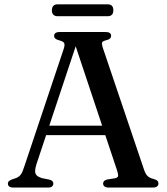

<svg xmlns="http://www.w3.org/2000/svg" viewBox="-20 -844 752 864"><path d="M172.5 -278.5H470.5L474 -236H168ZM220 -18Q220 -10 214.2 -5Q208.5 0 195.5 0H40.5Q27.5 0 21.5 -4.8Q15.5 -9.5 15.5 -17.5Q15.5 -24 19.2 -28Q23 -32 33.5 -36.5L53 -43Q67 -49 74.5 -59.8Q82 -70.5 90.5 -98L266.5 -623.5Q272.5 -641.5 269 -649.5Q265.5 -657.5 248 -662Q234.5 -665.5 229 -670.5Q223.5 -675.5 223.5 -682.5Q223.5 -691 229.8 -695.5Q236 -700 248.5 -700H455Q468 -700 474 -695.5Q480 -691 480 -683Q480 -675.5 474.8 -670.5Q469.5 -665.5 456.5 -662.5Q442 -659 439.5 -653Q437 -647 441.5 -632.5L627 -84Q633.5 -63 643 -53Q652.5 -43 670 -39Q684 -35 688.5 -30.2Q693 -25.5 693 -18Q693 -10 686.8 -5Q680.5 0 667.5 0H469Q456.5 0 450.2 -5Q444 -10 444 -18Q444 -25 448.5 -29.5Q453 -34 463.5 -36.5L498.5 -42Q511 -45 511.5 -53.2Q512 -61.5 506 -79.5L314.5 -654L329 -661L143.5 -103.5Q138 -85 138 -73.5Q138 -62 145.2 -54.8Q152.5 -47.5 168 -42.5L201 -36Q211 -33.5 215.5 -29.2Q220 -25 220 -18ZM213.5 -797.5Q213.5 -811 220.2 -817.8Q227 -824.5 239 -824.5H464.5Q477 -824.5 483.5 -818Q490 -811.5 490 -798Q490 -784.5 483.5 -777.8Q477 -771 464.5 -771H239Q227 -771 220.2 -777.8Q213.5 -784.5 213.5 -797.5Z"/></svg>

Font: Fraunces
Style: Regular
Weight: 400
Version: Version 1.000;[b76b70a41]